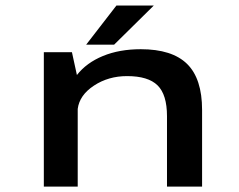

<svg xmlns="http://www.w3.org/2000/svg" viewBox="-20 -694 890 714"><path d="M300.5 -528 413 -673.5H552L404.5 -528ZM143 0V-500H247.5L266 -415Q301.5 -460.5 362.8 -485.8Q424 -511 503.5 -511Q620 -511 675.8 -456.2Q731.5 -401.5 731.5 -285V0H601V-262Q601 -342 566 -376.5Q531 -411 452.5 -411Q383 -411 329.2 -375.5Q275.5 -340 269 -289V0Z"/></svg>

Font: League Mono Wide Medium
Style: Regular
Weight: 500
Width: 8
Designer: Tyler Finck
Foundry: The League of Moveable Type / Tyler Finck
Version: Version 2.210